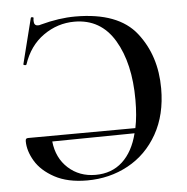

<svg xmlns="http://www.w3.org/2000/svg" viewBox="-49 -696 737 757"><g transform="rotate(-5 319.5 -318.0)"><path d="M588 -324Q588 -220 545 -144Q502 -68 428.5 -28Q355 12 266 12Q189 12 137.5 -16Q86 -44 62 -84.5Q38 -125 38 -163Q38 -170 40.5 -172.5Q43 -175 49 -175L473 -177Q483 -224 483 -288Q483 -433 428.5 -524.5Q374 -616 270 -616Q203 -616 147 -576.5Q91 -537 67 -464Q65 -462 63 -462Q60 -462 57 -463.5Q54 -465 55 -466L100 -645Q101 -649 106.5 -648Q112 -647 111 -644Q110 -640 110 -633Q110 -614 126 -614Q133 -614 137 -616Q211 -636 275 -636Q445 -636 516.5 -545Q588 -454 588 -324ZM468 -157 142 -153Q149 -87 193 -47Q237 -7 301 -7Q365 -7 407.5 -46Q450 -85 468 -157Z"/></g></svg>

Font: Cormorant Garamond SemiBold
Style: Regular
Weight: 600
Designer: Christian Thalmann (Catharsis Fonts)
Version: Version 3.000